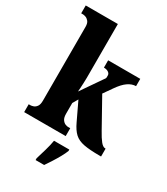

<svg xmlns="http://www.w3.org/2000/svg" viewBox="-235 -862 1032 1185"><g transform="rotate(30 281.0 -269.5)"><path d="M13 0V-56H26Q33 -56 45.5 -60Q58 -64 68 -77.5Q78 -91 78 -119V-645Q78 -671 67.5 -683.5Q57 -696 45 -700Q33 -704 26 -704H13V-760H242V-378Q242 -361 241 -340Q240 -319 239 -301Q238 -283 237 -276L337 -421Q347 -432 347 -441Q347 -450 347 -454Q347 -467 334.5 -475.5Q322 -484 302 -484V-536H531V-484Q503 -484 474.5 -464.5Q446 -445 415 -400L373 -340L484 -141Q507 -99 524.5 -77.5Q542 -56 558 -56H561V0H550Q480 0 438 -8Q396 -16 371 -39Q346 -62 325 -107L264 -235L242 -197V-121Q242 -93 252 -79Q262 -65 274 -60.5Q286 -56 293 -56H309V0ZM222 208Q231 179 243.5 136Q256 93 261 61H370V71Q362 92 347 119Q332 146 315 172.5Q298 199 283 221H222Z"/></g></svg>

Font: Noto Serif Tamil ExtraCondensed Black
Style: Regular
Weight: 900
Width: 2
Designer: Indian Type Foundry, Tom Grace, and the Monotype Design Team
Foundry: Monotype Imaging Inc.
Version: Version 2.004; ttfautohint (v1.8.4.7-5d5b)